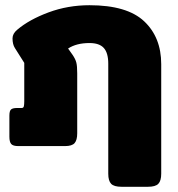

<svg xmlns="http://www.w3.org/2000/svg" viewBox="-20 -560 681 736"><path d="M395 106V-316Q395 -357 378 -376Q361 -395 323 -395Q273 -395 241 -374L258 -350Q269 -334 272.5 -320.5Q276 -307 276 -279V-49Q276 -23 266 -11.5Q256 0 229 0H50Q30 0 23 -8Q16 -16 16 -36V-117Q16 -135 22.5 -140.5Q29 -146 45 -146H63Q70 -146 71.5 -153Q73 -160 73 -172V-319L37 -376Q28 -390 28 -413Q28 -431 46 -446Q92 -485 166 -512.5Q240 -540 323 -540Q467 -540 532.5 -478.5Q598 -417 598 -314V106Q598 133 587 144.5Q576 156 547 156H446Q417 156 406 144.5Q395 133 395 106Z"/></svg>

Font: Mitr SemiBold
Style: Regular
Weight: 600
Designer: Thanarat Vachiruckul
Foundry: Cadson Demak
Version: Version 1.003